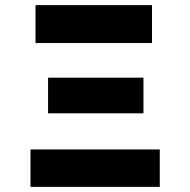

<svg xmlns="http://www.w3.org/2000/svg" viewBox="-20 -727 740 747"><path d="M98.6 -145.5H601.6V0H98.6ZM167 -424.8H538.1V-286.1H167ZM118.2 -707H571.3V-559.6H118.2Z"/></svg>

Font: Pretendard JP Black
Style: Regular
Weight: 900
Designer: Base glyphs from Inter by Rasmus Andersson; Hangeul glyphs from Noto Sans CJK(Source Han Sans) by Jang Soo-young and Kan
Foundry: Kil Hyung-jin
Version: Version 1.309